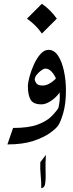

<svg xmlns="http://www.w3.org/2000/svg" viewBox="-20 -771 392 1025"><path d="M19.5 0 49.8 -87.9Q131.3 -87.9 179 -105.2Q226.6 -122.6 252.2 -147.5Q277.8 -172.4 292 -194.8L332 -287.6Q332 -219.7 318.4 -170.9Q304.7 -122.1 291 -101.6Q281.2 -86.4 248.5 -62.3Q215.8 -38.1 159.2 -19Q102.5 0 19.5 0ZM203.6 -751Q227.1 -734.4 247.1 -714.6Q267.1 -694.8 283.2 -671.4L203.6 -591.8Q188 -615.2 167.7 -635Q147.5 -654.8 124 -671.4ZM291.5 -193.8Q301.3 -232.9 298.6 -270.3Q295.9 -307.6 284.7 -338.1Q273.4 -368.7 257.1 -386.7Q240.7 -404.8 223.1 -404.8Q213.9 -404.8 200.4 -395.3Q187 -385.7 176.3 -372.3Q165.5 -358.9 165.5 -346.2Q165.5 -340.3 173.3 -327.4Q181.2 -314.5 207.5 -314.5Q224.1 -314.5 241 -323.2Q257.8 -332 270.8 -344.2Q283.7 -356.4 288.6 -366.2L307.1 -299.3Q303.2 -280.8 285.4 -261Q267.6 -241.2 244.4 -227.5Q221.2 -213.9 201.2 -213.9Q157.7 -213.9 143.3 -238.8Q128.9 -263.7 128.9 -311Q128.9 -328.6 137.2 -360.4Q145.5 -392.1 160.4 -425.3Q175.3 -458.5 195.3 -481.7Q215.3 -504.9 239.3 -504.9Q269.5 -504.9 290.3 -473.1Q311 -441.4 321.5 -391.6Q332 -341.8 332 -287.6Q326.2 -255.4 315.4 -232.9Q304.7 -210.4 291.5 -193.8ZM200.2 233.9Q201.2 203.6 197.3 166Q193.4 128.4 195.3 94.7L225.1 55.7Q221.7 101.6 223.4 147.2Q225.1 192.9 219.7 215.8Q216.3 231 200.2 233.9Z"/></svg>

Font: Lateef
Style: Regular
Weight: 400
Designer: SIL International
Foundry: SIL International
Version: Version 4.200